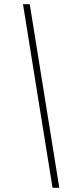

<svg xmlns="http://www.w3.org/2000/svg" viewBox="-20 -730 387 910"><path d="M229 160 89 -710H121L261 160Z"/></svg>

Font: TypoPRO Source Sans Pro
Style: Italic
Weight: 300
Italic angle: -11°
Designer: Paul D. Hunt
Foundry: Adobe Systems Incorporated
Version: Version 1.075;PS 2.000;hotconv 1.0.86;makeotf.lib2.5.63406